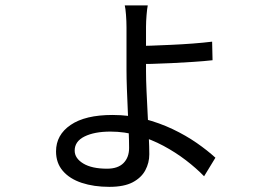

<svg xmlns="http://www.w3.org/2000/svg" viewBox="-20 -641 1040 724"><path d="M537.2 -620.7Q534.8 -610.1 532.7 -584.8Q530.6 -559.5 530.6 -539.3Q530.6 -522.7 530.6 -494Q530.6 -465.4 530.6 -433.1Q530.6 -400.9 530.6 -373.8Q530.6 -341.9 532.5 -298.8Q534.4 -255.6 536.8 -210.2Q539.2 -164.9 541.1 -125Q543 -85.2 543 -59.3Q543 -27 528 1Q513 29.1 480.3 46.4Q447.5 63.6 392.4 63.6Q333.9 63.6 288.2 48.5Q242.5 33.3 216.9 3.4Q191.3 -26.4 191.3 -70Q191.3 -132.4 246.4 -169.9Q301.5 -207.5 404.3 -207.5Q467.5 -207.5 524.4 -192.6Q581.3 -177.7 631.2 -154Q681 -130.2 721.7 -102Q762.3 -73.7 792.3 -46.3L749.6 23.7Q720 -6.9 680.8 -36.9Q641.7 -66.8 596.2 -91.2Q550.7 -115.5 500.2 -130.2Q449.7 -144.8 396.3 -144.8Q336.2 -144.8 298.9 -126.4Q261.6 -108 261.6 -73.1Q261.6 -44.2 293.9 -24.5Q326.2 -4.9 383.8 -4.9Q424.8 -4.9 445.8 -26.2Q466.8 -47.5 466.8 -83.3Q466.8 -108.7 465.3 -145.4Q463.8 -182.1 461.9 -223.7Q460 -265.3 458.5 -306Q457 -346.6 457 -378.8Q457 -399.7 457 -430.7Q457 -461.7 457 -491.6Q457 -521.5 457 -538.5Q457 -560.5 455.1 -585.3Q453.2 -610.1 450.4 -620.7ZM494.9 -467.5Q515.2 -467.5 549.6 -468.8Q584 -470.1 624.9 -471.9Q665.8 -473.7 706.8 -476.8Q747.8 -479.9 779.9 -483.9L781.5 -413.9Q749.9 -410.3 709.3 -407.7Q668.6 -405.1 627.3 -403Q586 -400.9 551.3 -400.1Q516.6 -399.3 495.3 -399.3Z"/></svg>

Font: Noto Sans SC Thin
Style: Regular
Weight: 100
Designer: Ryoko NISHIZUKA 西塚涼子 (kana, bopomofo & ideographs); Paul D. Hunt (Latin, Greek & Cyrillic); Sandoll Communications 산돌커뮤니
Foundry: Adobe
Version: Version 2.004-H2;hotconv 1.0.118;makeotfexe 2.5.65603